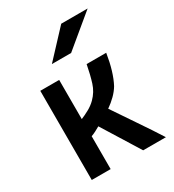

<svg xmlns="http://www.w3.org/2000/svg" viewBox="-180 -864 861 951"><g transform="rotate(-30 250.0 -389.0)"><path d="M357 -16 224 -230Q210 -222 197.5 -215.5Q185 -209 171 -204V-16H63V-526H171V-302Q191 -310 216 -323.5Q241 -337 260 -356Q291 -387 304 -428Q317 -469 328 -526H440Q424 -425 391 -363Q378 -341 357 -320Q336 -299 310 -281Q352 -218 399.5 -148.5Q447 -79 487 -16ZM319 -762H470L289 -612H179Z"/></g></svg>

Font: D2Coding
Style: Bold
Weight: 700
Monospace: yes
Designer: Yong-Rak Park; Jeong-Hwan Yoon; Sang-Min Lee;
Foundry: NHN Corporation
Version: Version 1.3.2; Build 20180524